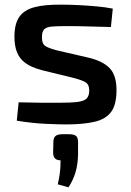

<svg xmlns="http://www.w3.org/2000/svg" viewBox="-20 -523 561 824"><path d="M245 -503Q279 -503 318.5 -501Q358 -499 396 -495.5Q434 -492 464 -486L456 -407Q408 -408 360.5 -409.5Q313 -411 267 -411Q226 -411 202.5 -409Q179 -407 169.5 -397Q160 -387 160 -363Q160 -334 176 -324.5Q192 -315 228 -306L362 -275Q423 -260 451.5 -229.5Q480 -199 480 -136Q480 -75 457.5 -43.5Q435 -12 386.5 -0.5Q338 11 263 11Q234 11 177 8.5Q120 6 52 -5L60 -84Q80 -84 107.5 -83Q135 -82 166.5 -82Q198 -82 231 -82Q284 -82 312.5 -85.5Q341 -89 352 -100.5Q363 -112 363 -134Q363 -162 344.5 -171.5Q326 -181 290 -190L159 -222Q114 -234 89 -252.5Q64 -271 53 -298.5Q42 -326 42 -366Q42 -420 62.5 -450Q83 -480 127.5 -492Q172 -504 245 -503ZM275 53Q298 53 306.5 60.5Q315 68 315 88V141Q314 183 304 216.5Q294 250 274 281L228 268Q234 242 237 218.5Q240 195 240 165Q209 165 208 134L209 88Q209 68 218.5 60.5Q228 53 249 53Z"/></svg>

Font: Exo 2 SemiBold
Style: Regular
Weight: 600
Designer: Natanael Gama
Foundry: Natanael Gama
Version: Version 2.010